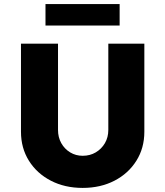

<svg xmlns="http://www.w3.org/2000/svg" viewBox="-20 -914 809 940"><path d="M384.7 6Q297 6 228.7 -29.5Q160.3 -65 121.5 -127.2Q82.7 -189.3 82.7 -269V-700.3H264V-278Q264 -241.7 280 -213.2Q296 -184.7 323.5 -168Q351 -151.3 384.7 -151.3Q420.7 -151.3 448.8 -168Q477 -184.7 493.7 -213.2Q510.3 -241.7 510.3 -278V-700.3H686.7V-269Q686.7 -189.3 647.8 -127.2Q609 -65 540.7 -29.5Q472.3 6 384.7 6ZM202.7 -789V-894H565.7V-789Z"/></svg>

Font: Lexend Medium
Style: Regular
Weight: 500
Designer: Bonnie Shaver-Troup, Thomas Jockin
Foundry: Lexend
Version: Version 1.005